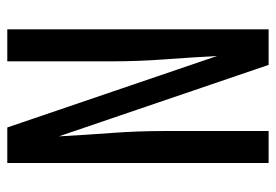

<svg xmlns="http://www.w3.org/2000/svg" viewBox="-138 -638 775 540"><g transform="rotate(90 250.0 -367.5)"><path d="M62 0V-735H162L363 -145Q359 -219 353.5 -293Q348 -367 348 -441V-735H438V0H338L137 -590Q141 -516 146.5 -442Q152 -368 152 -294V0Z"/></g></svg>

Font: Iosevka SS04 Medium
Style: Regular
Weight: 500
Monospace: yes
Designer: Belleve Invis
Foundry: Belleve Invis
Version: Version 19.0.0; ttfautohint (v1.8.4)